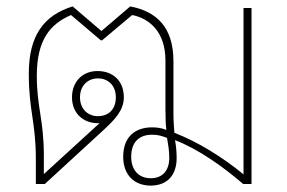

<svg xmlns="http://www.w3.org/2000/svg" viewBox="-20 -575 896 600"><path d="M451 5C500 5 532 -25 532 -81C532 -102 530 -120 527 -137C598 -110 675 -56 740 0H766V-550H741V-30C677 -83 598 -132 525 -160C524 -177 522 -195 522 -217V-384C522 -488 471 -539 387 -555L297 -478L207 -555C117 -527 70 -464 70 -345C70 -229 92 -193 92 -79V0H120L305 -170C337 -200 367 -229 367 -271C367 -323 332 -353 285 -353C235 -353 205 -317 205 -271C205 -220 241 -190 286 -190C288 -190 289 -190 291 -190L117 -31V-90C117 -200 95 -240 95 -338C95 -451 137 -500 202 -528L295 -449H299L393 -528C445 -518 497 -477 497 -386V-232C497 -203 498 -184 500 -169C484 -175 472 -177 455 -177C404 -177 365 -149 365 -85C365 -29 399 5 451 5ZM286 -212C254 -212 230 -235 230 -271C230 -307 254 -330 286 -330C318 -330 342 -308 342 -271C342 -232 318 -212 286 -212ZM451 -18C415 -18 390 -42 390 -85C390 -134 418 -154 455 -154C475 -154 486 -150 502 -144C505 -126 509 -105 509 -82C509 -42 488 -18 451 -18Z"/></svg>

Font: Noto Sans Thai Looped Thin
Style: Regular
Weight: 100
Designer: Sasikarn Vongin, Ben Mitchell
Foundry: The Fontpad Ltd
Version: Version 1.001